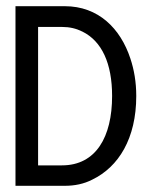

<svg xmlns="http://www.w3.org/2000/svg" viewBox="-20 -600 494 620"><path d="M30 0H189C221 0 251 -6 278 -20C363 -61 420 -153 420 -290C420 -335 413 -375 401 -411C369 -508 298 -580 189 -580H30ZM103 -66V-513H180C205 -513 226 -508 246 -498C309 -467 342 -395 342 -290C342 -158 290 -66 180 -66Z"/></svg>

Font: Charger Sport
Style: Nrw
Weight: 400
Designer: Jasper
Foundry: Cannot Into Space Fonts
Version: Version 1.1